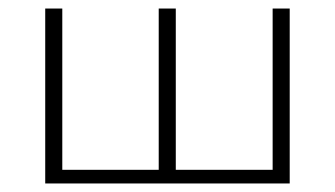

<svg xmlns="http://www.w3.org/2000/svg" viewBox="-20 -430 784 450"><path d="M105 0V-32H373V0ZM86 0V-410H126V0ZM619 0V-410H659V0ZM371 0V-32H639V0ZM352 0V-410H392V0Z"/></svg>

Font: Ysabeau Infant ExtraLight
Style: Regular
Weight: 250
Designer: Christian Thalmann (Catharsis Fonts)
Version: Version 2.001;gftools[0.9.30]; featfreeze: ss01,ss02,lnum